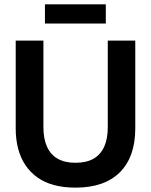

<svg xmlns="http://www.w3.org/2000/svg" viewBox="-20 -846 692 880"><path d="M326 14Q271 14 227 2Q183 -10 150.5 -33.5Q118 -57 96 -90Q74 -123 63 -165Q52 -207 52 -257V-660H179V-263Q179 -210 195.5 -173.5Q212 -137 244.5 -118.5Q277 -100 326 -100Q376 -100 408.5 -118.5Q441 -137 457.5 -173.5Q474 -210 474 -263V-660H600V-257Q600 -127 529.5 -56.5Q459 14 326 14ZM186 -738V-826H465V-738Z"/></svg>

Font: Bricolage Grotesque 72pt SemiBold
Style: Regular
Weight: 600
Version: Version 1.001;gftools[0.9.33.dev8+g029e19f]